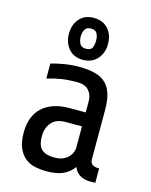

<svg xmlns="http://www.w3.org/2000/svg" viewBox="-114 -821 709 902"><g transform="rotate(15 240.5 -370.0)"><path d="M267 -646Q267 -666 259.5 -680.5Q252 -695 229 -695Q207 -695 199.5 -679.5Q192 -664 192 -646Q192 -629 199.5 -613Q207 -597 229 -597Q254 -597 260.5 -612Q267 -627 267 -646ZM325 -645Q325 -601 299 -572Q273 -543 229 -543Q185 -543 160 -572.5Q135 -602 135 -645Q135 -689 160 -718Q185 -747 229 -747Q274 -747 299.5 -718.5Q325 -690 325 -645ZM406 0Q399 0 388.5 -2Q378 -4 367 -9Q356 -14 346.5 -24Q337 -34 331 -49Q312 -22 281 -7.5Q250 7 199 7Q172 7 145 1.5Q118 -4 97 -20.5Q76 -37 63 -66Q50 -95 50 -141Q50 -222 97 -265Q144 -308 228 -308H307V-362Q307 -394 288.5 -414.5Q270 -435 232 -435Q189 -435 157 -430Q125 -425 87 -414V-487Q115 -495 150 -501Q185 -507 222 -507Q271 -507 303.5 -497.5Q336 -488 355.5 -467.5Q375 -447 383.5 -416Q392 -385 392 -342V-102Q392 -87 402 -78.5Q412 -70 436 -70V0ZM219 -65Q245 -65 262 -73Q279 -81 289 -92.5Q299 -104 303 -116Q307 -128 307 -135V-240H223Q207 -240 191.5 -235Q176 -230 164 -218.5Q152 -207 144.5 -189.5Q137 -172 137 -147Q137 -100 158 -82.5Q179 -65 219 -65Z"/></g></svg>

Font: Share
Style: Regular
Weight: 400
Designer: Ralph du Carrois
Version: Version 1.001